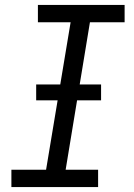

<svg xmlns="http://www.w3.org/2000/svg" viewBox="-20 -755 540 775"><path d="M26 0V-70H166L265 -665H133V-735H483V-665H343L245 -70H376V0ZM126 -350V-414H388V-350Z"/></svg>

Font: Iosevka SS04 Oblique
Style: Regular
Weight: 400
Italic angle: -9°
Monospace: yes
Designer: Belleve Invis
Foundry: Belleve Invis
Version: Version 19.0.0; ttfautohint (v1.8.4)